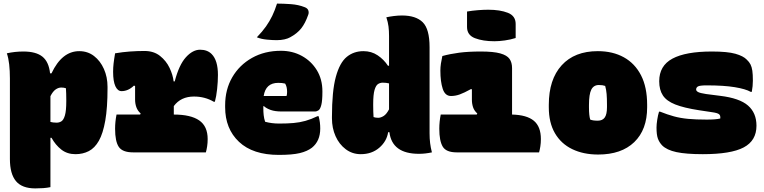

<svg xmlns="http://www.w3.org/2000/svg" viewBox="-20 -846 4240 1066"><path d="M18 -550Q40 -555 63 -557.5Q86 -560 110 -560Q180 -560 215.5 -531.5Q251 -503 258 -439H266Q324 -562 420 -562Q467 -562 502 -535Q537 -508 557 -463Q577 -418 577 -364V-356Q577 -248 564.5 -176.5Q552 -105 529 -64.5Q506 -24 473 -7Q440 10 399 10Q353 10 320.5 -15.5Q288 -41 266 -81H260V193Q241 197 220 198.5Q199 200 176 200Q102 200 68.5 159.5Q35 119 35 37V-410Q35 -453 31 -488.5Q27 -524 18 -550ZM320 -360Q304 -360 288.5 -349Q273 -338 260 -312V-169Q267 -167 276 -166Q285 -165 295 -165Q309 -165 321 -172.5Q333 -180 340.5 -205.5Q348 -231 348 -284V-291Q348 -310 347.5 -326Q347 -342 346 -356Q335 -360 320 -360Z M627 -210H758L761 -216Q744 -231 737 -251Q730 -271 730 -293V-368L724 -371Q692 -340 655 -340Q633 -340 620.5 -367.5Q608 -395 608 -447Q608 -470 610.5 -492.5Q613 -515 619 -550Q660 -557 701 -560Q742 -563 782 -563Q834 -563 868.5 -535.5Q903 -508 921.5 -469Q940 -430 944 -394H950Q974 -486 1012 -528Q1050 -570 1091 -570Q1131 -570 1155 -546Q1190 -511 1190 -430Q1190 -393 1185.5 -351.5Q1181 -310 1173 -281H1167Q1118 -310 1057 -310Q984 -310 945 -257V-210Q1039 -210 1086 -177.5Q1133 -145 1133 -74Q1133 -52 1130 -33Q1127 -14 1123 0H719Q660 0 639.5 -30.5Q619 -61 619 -131Q619 -151 621 -170.5Q623 -190 627 -210Z M1540 -564Q1604 -564 1656 -535.5Q1708 -507 1739 -456.5Q1770 -406 1770 -339V-336Q1770 -287 1764 -263.5Q1758 -240 1748.5 -233.5Q1739 -227 1728 -227H1544Q1507 -227 1483 -235.5Q1459 -244 1445 -257L1442 -256V-244Q1442 -225 1444 -206.5Q1446 -188 1452 -170Q1488 -160 1530 -160Q1575 -160 1609.5 -163Q1644 -166 1676 -175Q1708 -184 1743 -201H1749Q1754 -182 1756 -166Q1758 -150 1758 -132Q1758 -63 1712 -26Q1686 -6 1644.5 4Q1603 14 1528 14Q1384 14 1307 -58.5Q1230 -131 1230 -251V-261Q1230 -349 1269.5 -417Q1309 -485 1379 -524.5Q1449 -564 1540 -564ZM1525 -386Q1455 -386 1444 -313H1571Q1574 -322 1574 -336Q1574 -365 1563 -382Q1547 -386 1525 -386ZM1518 -826Q1553 -826 1595 -823Q1637 -820 1672 -806Q1688 -800 1692 -787.5Q1696 -775 1691 -763Q1675 -717 1652.5 -688.5Q1630 -660 1591 -639Q1579 -632 1559.5 -627.5Q1540 -623 1516 -623Q1494 -623 1462 -626Q1430 -629 1406 -639Q1437 -671 1457 -699.5Q1477 -728 1491.5 -758Q1506 -788 1518 -826Z M1998 -562Q2042 -562 2076.5 -539Q2111 -516 2134 -481H2140V-646Q2140 -675 2137 -699Q2134 -723 2125 -750Q2143 -754 2166.5 -757Q2190 -760 2212 -760Q2289 -760 2327 -722.5Q2365 -685 2365 -584V-106Q2365 -77 2368 -52Q2371 -27 2378 0Q2359 4 2341.5 6Q2324 8 2306 8Q2157 8 2142 -112H2135Q2127 -61 2085.5 -25.5Q2044 10 1983 10Q1936 10 1899.5 -17.5Q1863 -45 1843 -90Q1823 -135 1823 -189V-197Q1823 -340 1844.5 -419Q1866 -498 1905 -530Q1944 -562 1998 -562ZM2054 -196Q2065 -192 2080 -192Q2094 -192 2110 -202Q2126 -212 2140 -239V-383Q2124 -387 2105 -387Q2091 -387 2079 -379.5Q2067 -372 2059.5 -346.5Q2052 -321 2052 -268V-261Q2052 -242 2052.5 -226Q2053 -210 2054 -196Z M2427 -210H2627L2630 -216Q2613 -231 2606.5 -250.5Q2600 -270 2600 -292V-349L2596 -352Q2556 -330 2532 -321.5Q2508 -313 2484 -313Q2451 -313 2438 -353Q2425 -393 2425 -454Q2425 -473 2428 -493Q2431 -513 2436 -535Q2480 -547 2530 -553.5Q2580 -560 2650 -560Q2720 -560 2757.5 -549.5Q2795 -539 2809 -519Q2823 -499 2823 -468V-210Q2905 -208 2944 -175.5Q2983 -143 2983 -74Q2983 -52 2980 -33Q2977 -14 2973 0H2516Q2457 0 2438 -32Q2419 -64 2419 -131Q2419 -151 2421 -170.5Q2423 -190 2427 -210ZM2573 -782Q2602 -787 2633.5 -789.5Q2665 -792 2691 -792Q2756 -792 2799.5 -775Q2843 -758 2843 -713V-635Q2815 -626 2783 -621.5Q2751 -617 2725 -617Q2661 -617 2617 -634Q2573 -651 2573 -696Z M3299 -562Q3382 -562 3443.5 -528Q3505 -494 3539 -428Q3573 -362 3573 -264V-250Q3573 -126 3501.5 -57Q3430 12 3301 12Q3219 12 3157 -18Q3095 -48 3061 -106.5Q3027 -165 3027 -250V-264Q3027 -405 3098.5 -483.5Q3170 -562 3299 -562ZM3305 -374Q3276 -374 3263 -348.5Q3250 -323 3250 -263V-250Q3250 -204 3257 -182Q3265 -179 3274.5 -177.5Q3284 -176 3299 -176Q3325 -176 3337.5 -193.5Q3350 -211 3350 -251V-264Q3350 -300 3348 -324Q3346 -348 3340 -369Q3326 -374 3305 -374Z M3904 -182Q3954 -182 3979 -188Q3981 -205 3972 -212Q3963 -219 3934 -223L3861 -234Q3777 -247 3729 -266Q3681 -285 3660.5 -316Q3640 -347 3640 -395Q3640 -481 3713.5 -520.5Q3787 -560 3933 -560Q4019 -560 4063 -547.5Q4107 -535 4126 -515Q4140 -502 4147 -488Q4154 -474 4157 -453.5Q4160 -433 4160 -398Q4160 -368 4154 -336H4148Q4120 -352 4059.5 -362Q3999 -372 3904 -372Q3865 -372 3855 -366Q3845 -360 3845 -349Q3845 -341 3856 -335Q3867 -329 3900 -324L3978 -314Q4086 -301 4133 -260Q4180 -219 4180 -148Q4180 -65 4109 -27.5Q4038 10 3882 10Q3789 10 3735.5 -1.5Q3682 -13 3656 -39Q3640 -56 3632.5 -77Q3625 -98 3625 -138Q3625 -155 3629 -181Q3633 -207 3639 -226H3645Q3685 -210 3721.5 -200Q3758 -190 3801 -186Q3844 -182 3904 -182Z"/></svg>

Font: Recursive Mn Csl St XBk
Style: Regular
Weight: 1000
Monospace: yes
Version: Version 1.079;hotconv 1.0.112;makeotfexe 2.5.65598; ttfautoh